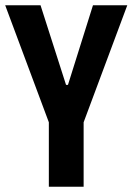

<svg xmlns="http://www.w3.org/2000/svg" viewBox="-20 -708 503 728"><path d="M165.2 0V-244.3L-0.3 -688H133.7L230.4 -386.2H237.7L332.5 -688H462.6L297.1 -244.3V0Z"/></svg>

Font: Saira Thin Condensed
Style: Regular
Weight: 100
Width: 3
Version: Version 1.101